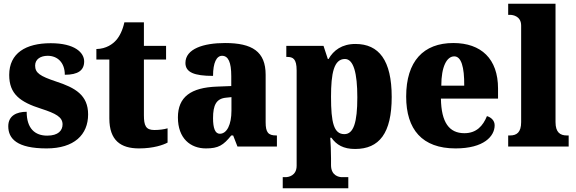

<svg xmlns="http://www.w3.org/2000/svg" viewBox="-20 -780 3066 1022"><path d="M228 10C375 10 449 -63 449 -171C449 -274 380 -313 279 -346C192 -375 167 -392 167 -431C167 -465 196 -483 234 -483C285 -483 325 -448 325 -382C396 -382 428 -406 428 -453C428 -500 378 -550 250 -550C117 -550 29 -497 29 -381C29 -280 86 -237 200 -201C277 -176 313 -157 313 -118C313 -86 291 -58 231 -58C167 -58 122 -95 122 -185C68 -185 24 -164 24 -108C24 -42 70 10 228 10Z M720 10C798 10 850 -9 872 -21V-97C852 -91 826 -88 801 -88C756 -88 746 -112 746 -167V-463H864V-536H746V-661H642C633 -619 616 -586 599 -567C581 -546 546 -520 493 -519V-463H562V-150C562 -32 623 10 720 10Z M1076 10C1143 10 1169 -7 1211 -59H1221L1244 0H1454V-59H1450C1408 -59 1394 -75 1394 -129V-382C1394 -506 1322 -551 1178 -551C1063 -551 967 -520 967 -445C967 -395 1014 -376 1114 -376C1114 -447 1133 -483 1162 -483C1195 -483 1211 -449 1211 -375V-322L1135 -319C996 -314 927 -264 927 -155C927 -43 994 10 1076 10ZM1150 -68C1125 -68 1114 -98 1114 -151C1114 -220 1131 -255 1183 -260L1212 -263V-191C1212 -117 1188 -68 1150 -68Z M1485 222H1834V163H1800C1784 163 1742 155 1742 99V63C1742 22 1740 -14 1738 -47H1744C1771 -9 1808 13 1870 13C1999 13 2065 -71 2065 -264C2065 -459 1997 -546 1872 -546C1800 -546 1755 -512 1729 -466H1725L1702 -536H1504V-477H1508C1539 -477 1559 -468 1559 -405V102C1559 156 1515 163 1500 163H1485ZM1813 -66C1757 -66 1742 -127 1742 -265C1742 -389 1757 -466 1816 -466C1862 -466 1882 -391 1882 -262C1882 -128 1862 -66 1813 -66Z M2405 10C2556 10 2613 -55 2613 -113C2613 -138 2595 -155 2572 -162C2551 -110 2516 -71 2452 -71C2371 -71 2329 -128 2327 -255H2631V-309C2631 -467 2541 -551 2393 -551C2234 -551 2142 -454 2142 -266C2142 -91 2227 10 2405 10ZM2451 -324H2329C2329 -425 2358 -480 2398 -480C2435 -480 2452 -424 2451 -324Z M2685 0H3007V-59H2997C2962 -59 2937 -75 2937 -130V-760H2685V-701H2695C2710 -701 2754 -694 2754 -644V-130C2754 -75 2730 -59 2695 -59H2685Z"/></svg>

Font: Noto Serif Bengali SemiCondensed Black
Style: Regular
Weight: 900
Width: 4
Designer: Juan Bruce, Universal Thirst, Indian Type Foundry and the Monotype Design Team.
Foundry: Monotype Imaging Inc.
Version: Version 2.003